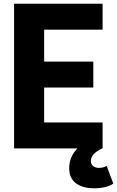

<svg xmlns="http://www.w3.org/2000/svg" viewBox="-20 -800 631 1035"><path d="M56 -780H533V-640H218V-468H483V-328H218V-140H533V0H532Q470 27 470 69Q470 85 482 95Q494 105 513 105Q537 105 555 94L591 190Q551 215 488 215Q425 215 389 187.5Q353 160 353 107Q353 46 397 0H56Z"/></svg>

Font: Cooper Hewitt
Style: Bold
Weight: 711
Designer: Village Type and Design LLC
Foundry: Cooper Hewitt Smithsonian Design Museum
Version: 1.000